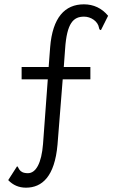

<svg xmlns="http://www.w3.org/2000/svg" viewBox="-20 -693 540 888"><path d="M100 175C175 175 233 123 246 -24L270 -326H398V-383H275L281 -465C289 -588 320 -616 369 -616C400 -616 433 -595 438 -564C439 -557 442 -554 447 -554L480 -620C451 -655 413 -673 368 -673C280 -673 223 -612 212 -475L205 -383H80V-326H201L179 -27C172 62 146 108 109 108C65 108 68 79 59 76L18 140C40 163 67 175 100 175Z"/></svg>

Font: Inconsolata
Style: Regular
Weight: 400
Monospace: yes
Designer: Raph Levien, Cyreal, Brenton Simpson
Foundry: Raph Levien, Cyreal, Google
Version: Version 3.100